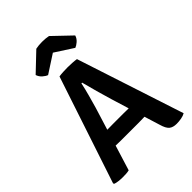

<svg xmlns="http://www.w3.org/2000/svg" viewBox="-259 -1017 1139 1139"><g transform="rotate(-45 311.0 -447.5)"><path d="M236 -156.5Q229 -156.5 213 -156.8Q197 -157 185 -157.5L136 1Q124 4 110 4.8Q96 5.5 81.5 5.5Q65.5 5.5 48.5 3.5Q31.5 1.5 20 -2.5L15.5 -9L239.5 -683Q254.5 -685.5 275.8 -686.5Q297 -687.5 313 -687.5Q328 -687.5 349.5 -686.2Q371 -685 385.5 -682.5L606 -8Q593 0 572.5 3.8Q552 7.5 532.5 7.5Q502.5 7.5 485.5 -6.2Q468.5 -20 457 -60.5L427 -157.5Q415 -157 398.5 -156.8Q382 -156.5 375 -156.5ZM260 -399.5 216.5 -259Q227.5 -259 241.8 -259.2Q256 -259.5 262.5 -259.5H352Q358 -259.5 371.5 -259.2Q385 -259 396 -259L361.5 -371.5Q348.5 -414.5 334 -466.5Q319.5 -518.5 308.5 -562H302.5Q295 -525 282.2 -478.5Q269.5 -432 260 -399.5ZM365 -896.5 477.5 -789Q471.5 -769 455.2 -755Q439 -741 426 -736.5L311.5 -810.5L197.5 -736.5Q184 -741 168 -755Q152 -769 145.5 -789L258.5 -896.5Q282.5 -901.5 311.5 -901.5Q340.5 -901.5 365 -896.5Z"/></g></svg>

Font: Signika Negative SemiBold
Style: Regular
Weight: 600
Designer: Anna Giedryś
Foundry: Anna Giedryś
Version: Version 2.000; ttfautohint (v1.8.3) -l 8 -r 50 -G 200 -x 9 -